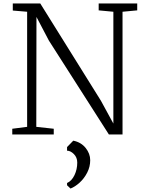

<svg xmlns="http://www.w3.org/2000/svg" viewBox="-20 -778 852 1111"><path d="M51 0ZM774 -718 689 -710V0H610L263 -543L191 -680L190 -44L291 -33V0H51V-33L137 -44V-710L54 -717V-758H213L564 -195L636 -63V-710L551 -718V-758H774ZM502 149Q502 187 484.5 221Q467 255 440.5 279Q414 303 388 313L368 294V281Q395 269 411 235.5Q427 202 427 163Q427 133 407.5 113.5Q388 94 368 94V73L404 36Q449 45 475.5 78Q502 111 502 149Z"/></svg>

Font: Martel UltraLight
Style: Regular
Weight: 250
Designer: Dan Reynolds
Foundry: Dan Reynolds
Version: Version 1.001; ttfautohint (v1.1) -l 5 -r 5 -G 72 -x 0 -D la